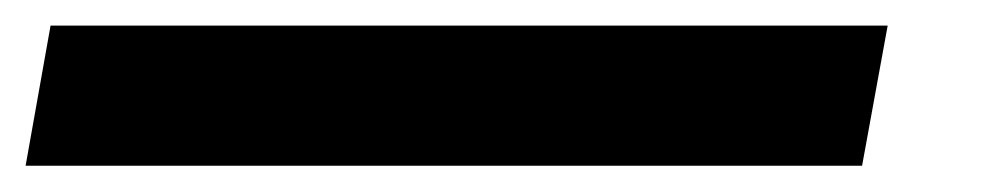

<svg xmlns="http://www.w3.org/2000/svg" viewBox="-96 1 768 150"><path d="M-76 130.5H577.5L597.5 21H-56.5Z"/></svg>

Font: Anybody UltraCondensed Thin
Style: Bold Italic
Weight: 700
Italic angle: -10°
Version: Version 1.111